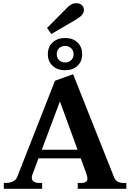

<svg xmlns="http://www.w3.org/2000/svg" viewBox="-20 -1188 820 1208"><path d="M303 -974 276 -1012 398 -1135Q427 -1168 459 -1168Q483 -1168 495.5 -1155Q508 -1142 508 -1125Q508 -1109 496 -1094.5Q484 -1080 460 -1066ZM497 -847Q497 -802 467.5 -774Q438 -746 390 -746Q341 -746 311 -774Q281 -802 281 -847Q281 -893 311 -921Q341 -949 390 -949Q438 -949 467.5 -921Q497 -893 497 -847ZM443 -847Q443 -870 427.5 -884.5Q412 -899 390 -899Q367 -899 352 -885Q337 -871 337 -847Q337 -824 352 -809.5Q367 -795 390 -795Q412 -795 427.5 -809.5Q443 -824 443 -847ZM775 -37V0H469V-37H489Q511 -37 520.5 -43.5Q530 -50 530 -64Q530 -78 523 -96L488 -192H222L183 -87Q180 -78 180 -70Q180 -54 193 -45.5Q206 -37 224 -37H245V0H4V-37H20Q41 -37 61 -46.5Q81 -56 88 -74L326 -680L440 -721L698 -72Q705 -54 720.5 -45.5Q736 -37 754 -37ZM468 -246 357 -550 243 -246Z"/></svg>

Font: Taviraj DemiBold
Style: Regular
Weight: 600
Designer: Katatrad Team
Foundry: CadsonDemak
Version: Version 1.030